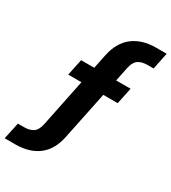

<svg xmlns="http://www.w3.org/2000/svg" viewBox="-272 -839 996 1116"><g transform="rotate(30 226.0 -281.0)"><path d="M-59 167 -35 55H6Q44 55 67 39.5Q90 24 99 -18L207 -545Q227 -638 287.5 -683.5Q348 -729 439 -729H511L488 -617H447Q410 -617 386.5 -601.5Q363 -586 354 -544L245 -17Q226 76 166 121.5Q106 167 13 167ZM76 -338 99 -448H431L408 -338Z"/></g></svg>

Font: Mona Sans ExtraLight
Style: Bold Italic
Weight: 700
Italic angle: -11.6951°
Version: Version 2.000